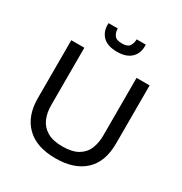

<svg xmlns="http://www.w3.org/2000/svg" viewBox="-199 -1012 1113 1172"><g transform="rotate(30 358.0 -425.5)"><path d="M358 13Q223 13 152.5 -57Q82 -127 82 -251V-660H174V-254Q174 -202 192 -160.5Q210 -119 250.5 -95Q291 -71 358 -71Q427 -71 467.5 -95Q508 -119 525 -160.5Q542 -202 542 -254V-660H634V-251Q634 -121 561.5 -54Q489 13 358 13ZM227 -864H292Q291 -839 304.5 -818Q318 -797 359 -797Q399 -797 412 -817.5Q425 -838 425 -864H489Q493 -807 459 -772.5Q425 -738 358 -738Q289 -738 256 -773Q223 -808 227 -864Z"/></g></svg>

Font: Bricolage Grotesque 10pt
Style: Regular
Weight: 400
Designer: Mathieu Triay
Foundry: Atelier Triay
Version: Version 1.000; ttfautohint (v1.8.4.7-5d5b);gftools[0.9.32]